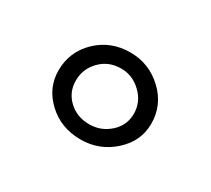

<svg xmlns="http://www.w3.org/2000/svg" viewBox="-56 -828 410 373"><g transform="rotate(30 149.0 -641.5)"><path d="M149 -544Q105 -544 75 -572Q45 -600 45 -639Q45 -681 75 -710Q105 -739 149 -739Q191 -739 222 -710Q253 -681 253 -639Q253 -600 222 -572Q191 -544 149 -544ZM149 -578Q175 -578 194.5 -595.5Q214 -613 214 -639Q214 -665 194.5 -684Q175 -703 149 -703Q121 -703 102.5 -684Q84 -665 84 -639Q84 -613 102.5 -595.5Q121 -578 149 -578Z"/></g></svg>

Font: Smooch Sans Medium
Style: Regular
Weight: 500
Designer: Robert E. Leuschke
Foundry: Robert E. Leuschke
Version: Version 1.010; ttfautohint (v1.8.3)